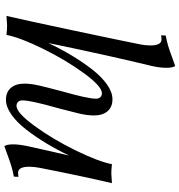

<svg xmlns="http://www.w3.org/2000/svg" viewBox="9 -830 831 889"><g transform="rotate(90 424.5 -385.5)"><path d="M442.4 2.4Q406.2 2.4 386.7 -20.5Q367.2 -43.5 367.2 -83.5Q367.2 -113.3 376.5 -153.3Q381.8 -177.2 403.3 -258.8Q437 -377 437 -414.1Q437 -427.7 429.9 -434.8Q422.9 -441.9 411.6 -441.9Q379.9 -441.9 318.8 -358.4Q257.8 -274.9 205.8 -168.9Q153.8 -63 141.6 0Q115.7 -2.9 98.1 -2.9L53.7 0Q74.7 -90.3 122.8 -317.6Q170.9 -544.9 185.5 -619.1Q190.4 -644 190.4 -666.5Q190.4 -717.8 162.6 -717.8Q152.3 -717.8 143.6 -715.8L144.5 -737.3Q168.9 -741.7 191.2 -748.3Q213.4 -754.9 243.4 -766.1Q273.4 -777.3 285.6 -781.2Q293.9 -769.5 293.9 -742.2Q294.4 -711.9 285.2 -671.4Q239.3 -483.9 179.2 -193.8Q206.5 -251.5 236.6 -301.5Q266.6 -351.6 300.5 -395.5Q334.5 -439.5 370.6 -465.1Q406.7 -490.7 439.5 -490.7Q475.6 -490.7 495.1 -467.8Q514.6 -444.8 514.6 -404.8Q514.6 -375 505.4 -335Q497.6 -301.8 481.9 -242.7Q444.8 -112.8 444.8 -74.2Q444.8 -60.5 451.9 -53.5Q459 -46.4 470.2 -46.4Q502 -46.4 563 -129.9Q624 -213.4 676 -319.3Q728 -425.3 740.2 -488.3Q766.1 -485.4 783.7 -485.4L828.1 -488.3Q794.4 -345.2 756.8 -152.3Q752 -127.4 752 -105Q752 -53.7 779.8 -53.7Q790 -53.7 798.8 -55.7L797.9 -34.2Q773.4 -29.8 751.2 -23.2Q729 -16.6 699 -5.4Q668.9 5.9 656.7 9.8Q648.4 -2 648.4 -29.3Q647.9 -56.2 657.2 -100.1Q664.6 -136.2 680.9 -206.1Q697.3 -275.9 700.2 -290Q672.9 -232.9 643.1 -183.6Q613.3 -134.3 579.8 -91.1Q546.4 -47.9 510.5 -22.7Q474.6 2.4 442.4 2.4Z"/></g></svg>

Font: Flanker
Style: Italic
Weight: 400
Italic angle: -12°
Designer: Flanker
Version: Version 2.027